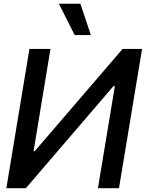

<svg xmlns="http://www.w3.org/2000/svg" viewBox="-20 -983 762 1003"><path d="M133.8 -727.5H243.7L155.3 -193.4H161.6L620.6 -727.5H722.2L601.6 0H491.7L580.1 -533.2H572.8L115.2 0H13.2ZM370.1 -799.8 287.6 -963.4H399.9L454.6 -799.8Z"/></svg>

Font: Inter Tight Medium
Style: Italic
Weight: 500
Italic angle: -9.39999°
Designer: Rasmus Andersson
Foundry: rsms
Version: Version 3.004